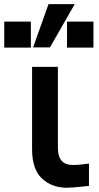

<svg xmlns="http://www.w3.org/2000/svg" viewBox="-81 -885 475 923"><path d="M73.2 -168V-563.5H197.3V-174.8Q197.3 -91.8 268.6 -91.8Q298.8 -91.8 346.7 -98.6V8.8Q261.7 17.6 242.2 17.6Q168 17.6 120.6 -26.9Q73.2 -71.3 73.2 -168ZM78.1 -657.2 152.3 -865.2H278.3L159.2 -657.2ZM-60.5 -656.2V-781.2H67.4V-656.2ZM241.2 -656.2V-781.2H368.2V-656.2Z"/></svg>

Font: Gothic A1
Style: Bold
Weight: 700
Version: Version 2.50